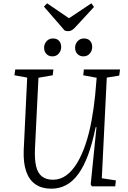

<svg xmlns="http://www.w3.org/2000/svg" viewBox="-20 -1124 771 1158"><path d="M594 -49 679 -36 675 0H534L527 -12L562 -357H557Q537 -259 511 -189Q485 -119 452 -74Q419 -29 378.5 -7.5Q338 14 289 14Q233 14 194.5 -12Q156 -38 138 -90Q120 -142 123 -218L144 -656L67 -670L72 -705H302L298 -670L212 -655L191 -229Q188 -162 198 -120.5Q208 -79 233.5 -59.5Q259 -40 299 -40Q344 -40 380.5 -67Q417 -94 446 -142.5Q475 -191 496.5 -255.5Q518 -320 532 -395.5Q546 -471 554 -551L563 -655L482 -670L486 -705H704L699 -668L624 -656ZM246 -836Q246 -859 261 -875.5Q276 -892 299 -892Q323 -892 336 -878Q349 -864 349 -840Q349 -818 334.5 -801Q320 -784 296 -784Q274 -784 260 -798.5Q246 -813 246 -836ZM433 -836Q433 -859 448 -875.5Q463 -892 486 -892Q510 -892 523 -878Q536 -864 536 -840Q536 -818 521.5 -801Q507 -784 483 -784Q461 -784 447 -798.5Q433 -813 433 -836ZM245 -1084 264 -1104 396 -1014 531 -1104 547 -1082 439 -965Q426 -950 415 -943Q404 -936 392 -936Q385 -936 380 -937Q375 -938 370 -940Z"/></svg>

Font: Literata 24pt Light
Style: Italic
Weight: 300
Italic angle: -2°
Designer: Latin by Veronika Burian and Jose Scaglione. Greek by Irene Vlachou. Cyrillic by Vera Evstafieva
Foundry: TypeTogether
Version: Version 3.103;gftools[0.9.29]